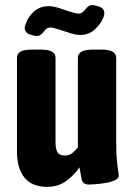

<svg xmlns="http://www.w3.org/2000/svg" viewBox="-20 -718 522 747"><path d="M163 9Q105 9 75.5 -26.5Q46 -62 46 -130V-493Q46 -509 59.5 -517Q73 -525 104 -525H138Q169 -525 182.5 -517Q196 -509 196 -493V-163Q196 -139 203.5 -126Q211 -113 233 -113Q250 -113 262.5 -123.5Q275 -134 283 -145V-493Q283 -525 340 -525H375Q432 -525 432 -493V-174Q432 -124 434.5 -96.5Q437 -69 439.5 -55.5Q442 -42 442 -34Q442 -24 427.5 -17Q413 -10 392.5 -6.5Q372 -3 353.5 -1.5Q335 0 327 0Q302 0 298 -19.5Q294 -39 289 -67Q270 -38 238.5 -14.5Q207 9 163 9ZM110 -580 99 -583Q86 -587 81 -594.5Q76 -602 76 -609Q76 -616 80 -625Q90 -654 113 -674Q136 -694 170 -694Q187 -694 209 -687Q231 -680 251.5 -673Q272 -666 286 -665Q290 -665 296.5 -667.5Q303 -670 312 -681Q317 -688 323 -693Q329 -698 339 -698Q343 -698 346 -697.5Q349 -697 353 -696L363 -693Q376 -689 381 -682Q386 -675 386 -667Q386 -662 385 -658.5Q384 -655 383 -652Q372 -624 348.5 -603Q325 -582 292 -582Q276 -582 253.5 -589Q231 -596 210.5 -603Q190 -610 176 -611Q172 -611 165 -608.5Q158 -606 151 -595Q144 -587 138 -582.5Q132 -578 123 -578Q120 -578 116.5 -578.5Q113 -579 110 -580Z"/></svg>

Font: Asap Condensed VF Beta
Style: Regular
Weight: 400
Designer: Pablo Cosgaya
Foundry: Omnibus-Type
Version: Version 1.008